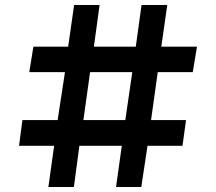

<svg xmlns="http://www.w3.org/2000/svg" viewBox="-20 -749 864 769"><path d="M196.8 -165H56.2L69.8 -268.1H210.9L240.2 -460H97.2L113.8 -562H252.9L276.9 -729H378.9L356 -562H523.9L546.9 -729H649.9L626 -562H769L752 -460H611.8L585 -268.1H725.1L710.9 -165H570.8L545.9 0H444.8L467.8 -165H297.9L275.9 0H173.8ZM481.9 -268.1 509.8 -460H340.8L314 -268.1Z"/></svg>

Font: Oakes Grotesk
Style: Bold
Weight: 700
Designer: Samuel Oakes
Foundry: Samuel Oakes
Version: Version 1.0 | wf-rip DC20170320